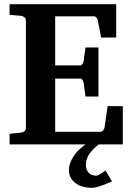

<svg xmlns="http://www.w3.org/2000/svg" viewBox="-20 -691 638 919"><path d="M516.1 176.8Q497.6 185.5 480 192.4Q464.8 198.2 448.5 203.1Q432.1 208 420.9 208Q397.5 208 377.2 202.4Q356.9 196.8 342 185.8Q327.1 174.8 318.6 159.4Q310.1 144 310.1 124Q310.1 102.1 318.4 82.5Q326.7 63 339.1 47.1Q351.6 31.2 365.7 19Q378.9 7.3 389.6 0H25.9V-50.8L81.1 -56.2Q89.8 -57.1 96.9 -62.7Q104 -68.4 104 -78.1V-592.8Q104 -602.5 96.9 -608.4Q89.8 -614.3 81.1 -615.2L25.9 -620.1V-670.9H536.1V-511.2H463.9L448.2 -594.2Q446.3 -601.6 441.7 -607.2Q437 -612.8 430.2 -612.8H244.1V-377.9H362.8Q369.6 -377.9 374.3 -384.3Q378.9 -390.6 379.9 -396L389.2 -463.9H451.2V-229H389.2L379.9 -296.9Q378.9 -302.2 374.3 -308.6Q369.6 -314.9 362.8 -314.9H244.1V-60.1H461.9Q468.3 -60.1 473.6 -66.9Q479 -73.7 480 -79.1L495.1 -183.1H567.9V0H452.6Q425.8 20.5 408.7 44.4Q391.1 68.8 391.1 98.1Q391.1 120.1 403.6 135Q416 149.9 440.9 149.9Q445.8 149.9 452.4 146.5Q459 143.1 465.6 138.9Q472.2 134.8 477.3 130.6Q482.4 126.5 484.9 125Z"/></svg>

Font: Charis SIL
Style: Bold
Weight: 700
Foundry: SIL International
Version: Version 4.112